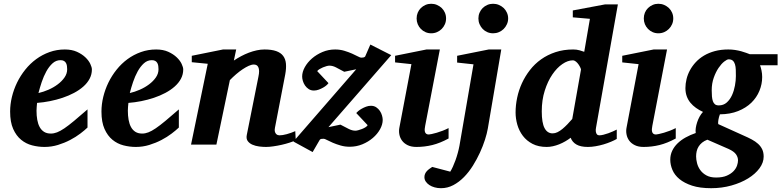

<svg xmlns="http://www.w3.org/2000/svg" viewBox="-20 -760 4106 1009"><path d="M333 -396Q333 -404.8 331.8 -413.3Q330.6 -421.9 326.9 -428.7Q323.2 -435.5 316.2 -439.7Q309.1 -443.8 297.9 -443.8Q274.4 -443.8 256.1 -427.2Q237.8 -410.6 223.6 -385Q209.5 -359.4 199.2 -328.9Q189 -298.3 182.1 -271Q208 -276.9 234.9 -288.6Q261.7 -300.3 283.4 -316.7Q305.2 -333 319.1 -353Q333 -373 333 -396ZM462.9 -395Q462.9 -368.7 450.9 -346.2Q439 -323.7 418 -305.2Q397 -286.6 368.9 -271.7Q340.8 -256.8 308.8 -246.1Q276.9 -235.4 242.4 -228.5Q208 -221.7 174.8 -219.2Q173.8 -210 172.9 -198.2Q171.9 -186.5 171.9 -178.2Q171.9 -152.3 175.8 -130.4Q179.7 -108.4 188.5 -92.3Q197.3 -76.2 211.7 -67.1Q226.1 -58.1 247.1 -58.1Q263.2 -58.1 279.8 -64.5Q296.4 -70.8 318.4 -85.7Q340.3 -100.6 369.6 -125Q398.9 -149.4 439.9 -185.1V-89.8Q425.3 -75.7 401.9 -57.9Q378.4 -40 348.6 -24.4Q318.8 -8.8 284.7 1.7Q250.5 12.2 213.9 12.2Q181.2 12.2 148.9 3.9Q116.7 -4.4 91.1 -25.4Q65.4 -46.4 49.3 -82.3Q33.2 -118.2 33.2 -173.8Q33.2 -211.9 42.7 -251Q52.2 -290 69.8 -326.2Q87.4 -362.3 112.8 -394Q138.2 -425.8 170.2 -449.2Q202.1 -472.7 240.2 -486.3Q278.3 -500 320.8 -500Q357.4 -500 384.3 -487.8Q411.1 -475.6 428.7 -458.7Q446.3 -441.9 454.6 -424.1Q462.9 -406.2 462.9 -395Z M813 -396Q813 -404.8 811.8 -413.3Q810.5 -421.9 806.9 -428.7Q803.2 -435.5 796.1 -439.7Q789.1 -443.8 777.8 -443.8Q754.4 -443.8 736.1 -427.2Q717.8 -410.6 703.6 -385Q689.5 -359.4 679.2 -328.9Q668.9 -298.3 662.1 -271Q688 -276.9 714.8 -288.6Q741.7 -300.3 763.4 -316.7Q785.2 -333 799.1 -353Q813 -373 813 -396ZM942.9 -395Q942.9 -368.7 930.9 -346.2Q918.9 -323.7 897.9 -305.2Q877 -286.6 848.9 -271.7Q820.8 -256.8 788.8 -246.1Q756.8 -235.4 722.4 -228.5Q688 -221.7 654.8 -219.2Q653.8 -210 652.8 -198.2Q651.9 -186.5 651.9 -178.2Q651.9 -152.3 655.8 -130.4Q659.7 -108.4 668.5 -92.3Q677.2 -76.2 691.7 -67.1Q706.1 -58.1 727.1 -58.1Q743.2 -58.1 759.8 -64.5Q776.4 -70.8 798.3 -85.7Q820.3 -100.6 849.6 -125Q878.9 -149.4 919.9 -185.1V-89.8Q905.3 -75.7 881.8 -57.9Q858.4 -40 828.6 -24.4Q798.8 -8.8 764.6 1.7Q730.5 12.2 693.8 12.2Q661.1 12.2 628.9 3.9Q596.7 -4.4 571 -25.4Q545.4 -46.4 529.3 -82.3Q513.2 -118.2 513.2 -173.8Q513.2 -211.9 522.7 -251Q532.2 -290 549.8 -326.2Q567.4 -362.3 592.8 -394Q618.2 -425.8 650.1 -449.2Q682.1 -472.7 720.2 -486.3Q758.3 -500 800.8 -500Q837.4 -500 864.3 -487.8Q891.1 -475.6 908.7 -458.7Q926.3 -441.9 934.6 -424.1Q942.9 -406.2 942.9 -395Z M1534.2 -22.9Q1521 -16.6 1501.5 -10.3Q1481.9 -3.9 1460.2 1Q1438.5 5.9 1416.7 9Q1395 12.2 1377.9 12.2Q1361.3 12.2 1342 9.8Q1322.8 7.3 1306.9 0.5Q1291 -6.3 1282 -18.6Q1272.9 -30.8 1276.9 -50.8L1337.9 -356Q1341.8 -374 1341.6 -386.5Q1341.3 -398.9 1337.6 -406.7Q1334 -414.6 1327.9 -417.7Q1321.8 -420.9 1314 -420.9Q1302.2 -420.9 1287.1 -414.1Q1272 -407.2 1255.1 -396Q1238.3 -384.8 1220.9 -369.9Q1203.6 -355 1188 -338.9L1117.2 0H983.9L1071.8 -424.8L987.8 -433.1V-466.8L1151.9 -500H1221.2L1209 -441.9Q1227.1 -454.1 1247.3 -464.8Q1267.6 -475.6 1288.3 -483.4Q1309.1 -491.2 1329.8 -495.6Q1350.6 -500 1370.1 -500Q1407.2 -500 1431.4 -491.5Q1455.6 -482.9 1468 -466.3Q1480.5 -449.7 1482.7 -425.3Q1484.9 -400.9 1479 -369.1L1424.8 -87.9Q1422.4 -75.7 1424.6 -68.1Q1426.8 -60.5 1430.9 -56.2Q1435.1 -51.8 1439.9 -50.3Q1444.8 -48.8 1448.7 -48.8Q1464.4 -48.8 1486.8 -54.9Q1509.3 -61 1531.7 -70.8Z M1706.1 -91.8 1769 -105Q1795.9 -90.8 1813.5 -82Q1831.1 -73.2 1848.1 -73.2Q1853.5 -73.2 1862.8 -75.7Q1872.1 -78.1 1882.1 -82Q1892.1 -85.9 1900.4 -91.1Q1908.7 -96.2 1912.1 -102.1L1852.1 -166Q1854.5 -169.4 1862.3 -176Q1870.1 -182.6 1880.9 -188.7Q1891.6 -194.8 1904.1 -199.5Q1916.5 -204.1 1929.2 -204.1Q1945.3 -204.1 1957 -196.3Q1968.8 -188.5 1976.3 -177.2Q1983.9 -166 1987.5 -153.1Q1991.2 -140.1 1991.2 -129.9Q1991.2 -106 1977.3 -80.8Q1963.4 -55.7 1939.5 -35.2Q1915.5 -14.6 1884.3 -1.7Q1853 11.2 1817.9 11.2Q1792.5 11.2 1769.8 4.6Q1747.1 -2 1729 -9.8Q1710.9 -17.6 1698.5 -24.2Q1686 -30.8 1681.2 -30.8Q1674.3 -30.8 1668.7 -30Q1663.1 -29.3 1660.2 -24.9L1623 39.1L1522 -16.1L1852.1 -396L1789.1 -382.8Q1762.7 -397 1745.4 -406Q1728 -415 1710.9 -415Q1705.6 -415 1696.3 -412.6Q1687 -410.2 1677.2 -406Q1667.5 -401.9 1658.9 -396.7Q1650.4 -391.6 1647 -386.2L1706.1 -323.2Q1703.6 -318.8 1696.3 -312.3Q1689 -305.7 1678.2 -299.6Q1667.5 -293.5 1654.8 -288.8Q1642.1 -284.2 1629.9 -284.2Q1613.8 -284.2 1602.1 -292Q1590.3 -299.8 1582.8 -311Q1575.2 -322.3 1571.5 -335Q1567.9 -347.7 1567.9 -357.9Q1567.9 -381.8 1581.8 -407Q1595.7 -432.1 1619.6 -452.9Q1643.6 -473.6 1674.8 -486.8Q1706.1 -500 1741.2 -500Q1766.6 -500 1789.3 -493.2Q1812 -486.3 1830.1 -478.3Q1848.1 -470.2 1860.6 -463.6Q1873 -457 1877.9 -457Q1884.8 -457 1889.9 -458Q1895 -459 1898.9 -462.9L1926.3 -525.9L2036.1 -470.2Z M2337.4 -32.2Q2292.5 -7.8 2252 2.2Q2211.4 12.2 2168.5 12.2Q2141.1 12.2 2122.3 2.9Q2103.5 -6.3 2092.8 -21Q2082 -35.6 2078.6 -54Q2075.2 -72.3 2079.1 -90.8L2142.1 -422.9L2056.2 -432.1V-466.8L2221.2 -500H2291.5L2214.4 -99.1Q2212.4 -90.3 2211.9 -82Q2211.4 -73.7 2213.1 -67.4Q2214.8 -61 2219.7 -57.1Q2224.6 -53.2 2233.4 -53.2Q2237.3 -53.2 2248.8 -55.7Q2260.3 -58.1 2275.4 -62.5Q2290.5 -66.9 2306.9 -73.2Q2323.2 -79.6 2337.4 -86.9ZM2324.2 -663.1Q2324.2 -647 2318.1 -632.8Q2312 -618.7 2301.3 -607.9Q2290.5 -597.2 2276.4 -591.1Q2262.2 -585 2246.1 -585Q2230 -585 2216.1 -591.1Q2202.1 -597.2 2191.7 -607.9Q2181.2 -618.7 2175.3 -632.8Q2169.4 -647 2169.4 -663.1Q2169.4 -679.2 2175.3 -693.4Q2181.2 -707.5 2191.7 -717.8Q2202.1 -728 2216.1 -734.1Q2230 -740.2 2246.1 -740.2Q2262.2 -740.2 2276.4 -734.1Q2290.5 -728 2301.3 -717.8Q2312 -707.5 2318.1 -693.4Q2324.2 -679.2 2324.2 -663.1Z M2543.5 -84Q2539.1 -58.6 2528.6 -25.6Q2518.1 7.3 2502.2 42Q2486.3 76.7 2465.3 110.4Q2444.3 144 2418.5 170.4Q2392.6 196.8 2362.3 212.9Q2332 229 2297.4 229Q2279.8 229 2263.9 224.6Q2248 220.2 2236.3 212.4Q2224.6 204.6 2217.5 194.1Q2210.4 183.6 2210.4 170.9Q2210.4 161.6 2213.6 154.1Q2216.8 146.5 2222.4 140.1Q2228 133.8 2235.4 128.2Q2242.7 122.6 2251.5 117.2L2346.2 142.1Q2353 131.3 2360.1 115.7Q2367.2 100.1 2373.8 81.8Q2380.4 63.5 2385.7 43.9Q2391.1 24.4 2394.5 5.9L2468.3 -421.9L2382.3 -431.2V-466.8L2548.3 -500H2614.3ZM2650.4 -663.1Q2650.4 -647 2644 -632.8Q2637.7 -618.7 2627 -607.9Q2616.2 -597.2 2601.8 -591.1Q2587.4 -585 2571.3 -585Q2555.2 -585 2541 -591.1Q2526.9 -597.2 2516.6 -607.9Q2506.3 -618.7 2500.2 -632.8Q2494.1 -647 2494.1 -663.1Q2494.1 -679.2 2500.2 -693.4Q2506.3 -707.5 2516.6 -717.8Q2526.9 -728 2541 -734.1Q2555.2 -740.2 2571.3 -740.2Q2587.4 -740.2 2601.8 -734.1Q2616.2 -728 2627 -717.8Q2637.7 -707.5 2644 -693.4Q2650.4 -679.2 2650.4 -663.1Z M3033.2 -394Q3033.7 -396 3030.3 -403.8Q3026.9 -411.6 3021 -420.4Q3015.1 -429.2 3007.1 -436Q2999 -442.9 2990.2 -442.9Q2963.9 -442.9 2935.3 -423.3Q2906.7 -403.8 2882.6 -368.4Q2858.4 -333 2842.8 -283.7Q2827.1 -234.4 2827.1 -174.8Q2827.1 -114.3 2841.8 -86.7Q2856.4 -59.1 2884.3 -59.1Q2897 -59.1 2909.9 -65.4Q2922.9 -71.8 2935.8 -82.5Q2948.7 -93.3 2961.7 -106.7Q2974.6 -120.1 2987.3 -134.8ZM3112.3 -89.8Q3109.9 -77.6 3111.1 -69.6Q3112.3 -61.5 3115 -56.9Q3117.7 -52.2 3121.6 -50.5Q3125.5 -48.8 3128.4 -48.8Q3138.7 -48.8 3151.4 -52Q3164.1 -55.2 3177 -59.8Q3189.9 -64.5 3201.4 -69.6Q3212.9 -74.7 3221.2 -79.1V-29.8Q3208.5 -22.5 3190.4 -14.9Q3172.4 -7.3 3151.9 -1.2Q3131.3 4.9 3110.1 8.5Q3088.9 12.2 3069.3 12.2Q3031.2 12.2 3009.3 -0.5Q2987.3 -13.2 2979 -36.1Q2965.8 -25.9 2950.4 -17.1Q2935.1 -8.3 2918.7 -1.7Q2902.3 4.9 2885.7 8.5Q2869.1 12.2 2853 12.2Q2809.6 12.2 2778.6 -3.9Q2747.6 -20 2727.8 -46.1Q2708 -72.3 2698.7 -104.5Q2689.5 -136.7 2689.5 -168.9Q2689.5 -207 2697.8 -246.6Q2706.1 -286.1 2722.9 -322.8Q2739.7 -359.4 2764.9 -391.8Q2790 -424.3 2823.7 -448.2Q2857.4 -472.2 2899.7 -486.1Q2941.9 -500 2992.2 -500Q3010.7 -500 3025.6 -495.6Q3040.5 -491.2 3050.3 -487.8L3080.1 -661.1L2990.2 -668.9V-705.1L3159.2 -736.8H3227.1Z M3531.2 -32.2Q3486.3 -7.8 3445.8 2.2Q3405.3 12.2 3362.3 12.2Q3335 12.2 3316.2 2.9Q3297.4 -6.3 3286.6 -21Q3275.9 -35.6 3272.5 -54Q3269 -72.3 3272.9 -90.8L3335.9 -422.9L3250 -432.1V-466.8L3415 -500H3485.4L3408.2 -99.1Q3406.2 -90.3 3405.8 -82Q3405.3 -73.7 3407 -67.4Q3408.7 -61 3413.6 -57.1Q3418.5 -53.2 3427.2 -53.2Q3431.2 -53.2 3442.6 -55.7Q3454.1 -58.1 3469.2 -62.5Q3484.4 -66.9 3500.7 -73.2Q3517.1 -79.6 3531.2 -86.9ZM3518.1 -663.1Q3518.1 -647 3512 -632.8Q3505.9 -618.7 3495.1 -607.9Q3484.4 -597.2 3470.2 -591.1Q3456.1 -585 3439.9 -585Q3423.8 -585 3409.9 -591.1Q3396 -597.2 3385.5 -607.9Q3375 -618.7 3369.1 -632.8Q3363.3 -647 3363.3 -663.1Q3363.3 -679.2 3369.1 -693.4Q3375 -707.5 3385.5 -717.8Q3396 -728 3409.9 -734.1Q3423.8 -740.2 3439.9 -740.2Q3456.1 -740.2 3470.2 -734.1Q3484.4 -728 3495.1 -717.8Q3505.9 -707.5 3512 -693.4Q3518.1 -679.2 3518.1 -663.1Z M3858.4 83Q3858.4 65.9 3847.7 50.8Q3836.9 35.6 3809.1 22.9L3697.3 -25.9Q3680.7 -19.5 3669.4 -10.3Q3658.2 -1 3651.1 10.5Q3644 22 3641.1 35.2Q3638.2 48.3 3638.2 62Q3638.2 78.1 3643.1 97.4Q3647.9 116.7 3659.9 133.5Q3671.9 150.4 3692.1 161.6Q3712.4 172.9 3743.2 172.9Q3777.3 172.9 3799.6 163.1Q3821.8 153.3 3835 139.4Q3848.1 125.5 3853.3 110.1Q3858.4 94.7 3858.4 83ZM3847.2 -359.9Q3847.2 -377.4 3846.7 -393.6Q3846.2 -409.7 3842.5 -421.9Q3838.9 -434.1 3831.1 -441.2Q3823.2 -448.2 3809.1 -448.2Q3800.8 -448.2 3785.9 -436.5Q3771 -424.8 3756.3 -403.3Q3741.7 -381.8 3731 -351.8Q3720.2 -321.8 3720.2 -285.2Q3720.2 -267.6 3721.4 -253.2Q3722.7 -238.8 3726.3 -228.3Q3730 -217.8 3737.3 -211.9Q3744.6 -206.1 3757.3 -206.1Q3782.2 -206.1 3799.3 -221.4Q3816.4 -236.8 3826.9 -260Q3837.4 -283.2 3842.3 -310.1Q3847.2 -336.9 3847.2 -359.9ZM3974.1 -417Q3978.5 -405.8 3981.9 -389.4Q3985.4 -373 3985.4 -355Q3985.4 -317.9 3970.9 -282.7Q3956.5 -247.6 3928.5 -220.2Q3900.4 -192.9 3858.9 -176.3Q3817.4 -159.7 3763.2 -159.2Q3757.8 -145 3755.4 -130.6Q3752.9 -116.2 3754.4 -107.9L3887.2 -47.9Q3911.1 -37.6 3930.7 -27.1Q3950.2 -16.6 3964.1 -3.9Q3978 8.8 3985.6 24.9Q3993.2 41 3993.2 63Q3993.2 94.7 3971.2 124.5Q3949.2 154.3 3911.6 177.5Q3874 200.7 3824 214.8Q3773.9 229 3717.3 229Q3657.7 229 3616.9 215.6Q3576.2 202.1 3550.5 180.9Q3524.9 159.7 3513.7 132.8Q3502.4 106 3502.4 79.1Q3502.4 53.7 3512.7 32.2Q3522.9 10.7 3541 -6.8Q3559.1 -24.4 3583.5 -37.8Q3607.9 -51.3 3636.2 -61Q3634.3 -72.8 3636.5 -87.6Q3638.7 -102.5 3643.8 -117.9Q3648.9 -133.3 3656.7 -147.5Q3664.6 -161.6 3674.3 -171.9Q3654.3 -181.2 3637.5 -193.1Q3620.6 -205.1 3608.2 -220.2Q3595.7 -235.4 3588.9 -254.4Q3582 -273.4 3582 -296.9Q3582 -320.3 3587.9 -344.5Q3593.8 -368.7 3606 -391.1Q3618.2 -413.6 3636.5 -433.3Q3654.8 -453.1 3679.9 -468Q3705.1 -482.9 3736.8 -491.5Q3768.6 -500 3807.1 -500Q3826.2 -500 3843.5 -497.3Q3860.8 -494.6 3875.5 -490.5Q3890.1 -486.3 3901.6 -482.2Q3913.1 -478 3920.4 -475.1H4066.4V-417Z"/></svg>

Font: Charis SIL Am
Style: Bold Italic
Weight: 700
Italic angle: -11°
Foundry: SIL International
Version: Version 5.000